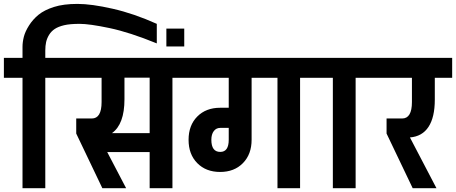

<svg xmlns="http://www.w3.org/2000/svg" viewBox="-32 -983 2382 1003"><path d="M85.6 -738.5Q85.6 -763.7 92.7 -791.3Q99.9 -818.9 119.7 -850.1Q139.4 -881.4 169.4 -906Q199.4 -930.5 249.6 -946.6Q299.7 -962.6 372.7 -962.6Q445.7 -962.6 556.5 -937.4Q667.2 -912.3 787.1 -858.4V-756.3Q644.7 -814.5 540 -836.4Q435.3 -858.4 384 -858.4Q332.8 -858.4 302.8 -851.2Q272.8 -844 254.3 -831.9Q235.9 -819.7 224.6 -801.3Q213.3 -782.8 208.9 -763.2Q204.6 -743.7 204.6 -718.9V-680.7H300.6V-576.5H204.6V0H85.6V-576.5H-11.7V-680.7H85.6ZM930.5 -833.6V-740.2H837.1V-833.6Z M964.8 -576.5H868.8V0H749.8V-188.5H528.2L626.8 0H502.6L366.2 -285.4V-364H447.4Q498.7 -364 498.7 -450V-576.5H277.2V-680.7H964.8ZM749.8 -577.3H618.2V-464.4Q618.2 -334.1 553 -287.6H749.8Z M1632.9 -576.5H1535.6V0H1417.5V-576.5H1282.4V-252.8Q1282.4 -177.2 1237.2 -131Q1192 -84.7 1117.9 -84.7Q1043.9 -84.7 998.5 -130.8Q953.1 -176.8 953.1 -252.6Q953.1 -328.4 998.5 -374.2Q1043.9 -420.1 1118.6 -420.1H1162.9V-576.5H941.4V-680.7H1632.9ZM1118.6 -189.4Q1162.9 -189.4 1162.9 -252.8V-314.9H1118.6Q1097.3 -314.9 1084.7 -298Q1072.1 -281.1 1072.1 -252.8Q1072.1 -189.4 1118.6 -189.4Z M1921.8 -576.5H1825.8V0H1706.8V-576.5H1609.5V-680.7H1921.8Z M2239.4 -462.6Q2239.4 -370.5 2206.6 -320.4Q2173.8 -270.2 2109.5 -265L2248 0H2123.8L1987.4 -285.4V-364H2068.6Q2119.9 -364 2119.9 -450V-576.5H1898.3V-680.7H2330.1V-576.5H2239.4Z"/></svg>

Font: Puralecka Narrow
Style: Bold
Weight: 700
Designer: Hector Gatti, Marcela Romero, Pablo Cosgaya and Nicolas Silva
Version: Version 1.004;PS 001.004;hotconv 1.0.70;makeotf.lib2.5.58329